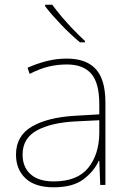

<svg xmlns="http://www.w3.org/2000/svg" viewBox="-20 -786 551 816"><path d="M264 -537Q346 -537 387 -492.5Q428 -448 428 -350V0H406L402 -103H400Q379 -57 334 -23.5Q289 10 208 10Q129 10 88.5 -28Q48 -66 48 -129Q48 -208 114.5 -247.5Q181 -287 299 -294L402 -300V-343Q402 -433 368 -472.5Q334 -512 264 -512Q224 -512 186.5 -503Q149 -494 106 -472L97 -498Q137 -516 178.5 -526.5Q220 -537 264 -537ZM301 -270Q199 -265 137.5 -232Q76 -199 76 -129Q76 -76 110 -45.5Q144 -15 208 -15Q308 -15 354.5 -72Q401 -129 402 -220V-275ZM202 -766Q217 -745 241 -716.5Q265 -688 292 -660Q319 -632 341 -612V-606H320Q280 -639 239 -682Q198 -725 172 -759V-766Z"/></svg>

Font: Noto Sans Myanmar Thin
Style: Regular
Weight: 100
Designer: Monotype Design Team
Foundry: Monotype Imaging Inc.
Version: Version 2.107; ttfautohint (v1.8.4.7-5d5b)